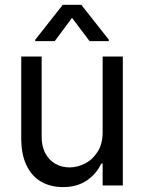

<svg xmlns="http://www.w3.org/2000/svg" viewBox="-20 -763 593 790"><path d="M402.3 -530.3H485.4V0H402.3V-89.8H396.5Q376 -46.4 336.2 -19.8Q296.4 6.8 239.3 6.8Q188 6.8 149.4 -15.4Q110.8 -37.6 89.1 -82.5Q67.4 -127.4 67.4 -193.4V-530.3H151.4V-199.2Q151.4 -161.6 166 -133.3Q180.7 -105 206.8 -89.6Q232.9 -74.2 266.6 -74.2Q298.3 -74.2 329.8 -90.3Q361.3 -106.4 381.8 -138.9Q402.3 -171.4 402.3 -217.8ZM276.4 -689.5 205.1 -593.8H125V-599.6L238.3 -743.2H314.5L427.7 -599.6V-593.8H348.6Z"/></svg>

Font: Pretendard Std
Style: Regular
Weight: 400
Designer: Base glyphs from Inter by Rasmus Andersson; Hangeul glyphs from Noto Sans CJK(Source Han Sans) by Jang Soo-young and Kan
Foundry: Kil Hyung-jin
Version: Version 1.309